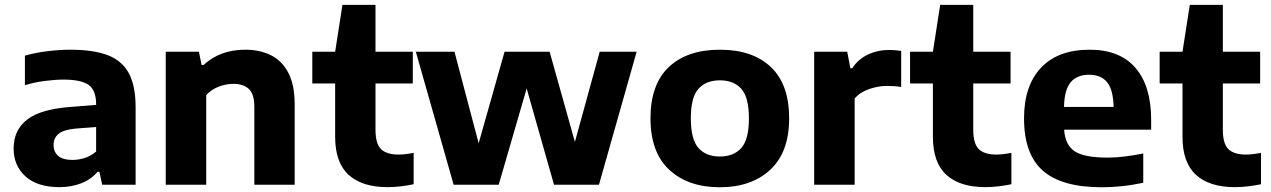

<svg xmlns="http://www.w3.org/2000/svg" viewBox="-20 -760 5228 790"><path d="M225.5 10Q133.5 10 84.8 -34.2Q36 -78.5 36 -149Q36 -225.5 92.8 -268.8Q149.5 -312 276 -320.5L375.5 -328.5V-330.5Q375.5 -388.5 344.8 -410.5Q314 -432.5 241 -432.5Q207.5 -432.5 164.5 -427Q121.5 -421.5 82.5 -409.5V-531Q125.5 -543.5 176 -549.5Q226.5 -555.5 269.5 -555.5Q362.5 -555.5 421.8 -533.5Q481 -511.5 509.5 -459.8Q538 -408 538 -318.5V0H400.5L389 -53H381.5Q354 -21 313.2 -5.5Q272.5 10 225.5 10ZM200.5 -163.5Q200.5 -134.5 219.8 -118.2Q239 -102 278.5 -102Q303 -102 328.5 -110Q354 -118 375.5 -136.5V-237.5L292 -231Q242 -226.5 221.2 -209.5Q200.5 -192.5 200.5 -163.5Z M662 0V-547H798.5L809.5 -492.5H817.5Q885 -555.5 989.5 -555.5Q1049 -555.5 1094.8 -532.8Q1140.5 -510 1166.5 -460.2Q1192.5 -410.5 1192.5 -329.5V0H1026.5V-320Q1026.5 -373.5 1003.8 -394.2Q981 -415 940.5 -415Q910.5 -415 880 -403.5Q849.5 -392 828.5 -368.5V0Z M1574.5 10Q1470 10 1414.5 -40.5Q1359 -91 1359 -197.5V-416.5H1265V-547H1359L1389 -740H1525V-547H1678.5V-416.5H1525V-226.5Q1525 -168.5 1548 -146.2Q1571 -124 1620.5 -124Q1645.5 -124 1682 -131V-2Q1659 3 1630.5 6.5Q1602 10 1574.5 10Z M1846.5 0 1691 -547H1850L1949.5 -170.5L2056 -547H2241.5L2345.5 -176L2447.5 -547H2599.5L2444.5 0H2259.5L2147 -396L2032 0Z M2942 10.5Q2811.5 10.5 2734 -61.2Q2656.5 -133 2656.5 -273Q2656.5 -413 2732 -484.2Q2807.5 -555.5 2942 -555.5Q3076.5 -555.5 3151.8 -484.2Q3227 -413 3227 -273Q3227 -133.5 3149.2 -61.5Q3071.5 10.5 2942 10.5ZM2942 -116Q2998.5 -116 3030 -151Q3061.5 -186 3061.5 -272.5Q3061.5 -360 3030 -394.8Q2998.5 -429.5 2942 -429.5Q2885.5 -429.5 2854 -394.8Q2822.5 -360 2822.5 -273.5Q2822.5 -186.5 2853.8 -151.2Q2885 -116 2942 -116Z M3330 0V-547H3466L3479 -479H3486.5Q3511.5 -517 3551.8 -535.8Q3592 -554.5 3639.5 -554.5Q3653 -554.5 3665.2 -553.2Q3677.5 -552 3688 -550.5V-402Q3674.5 -404.5 3659.2 -405.5Q3644 -406.5 3630 -406.5Q3594.5 -406.5 3556.8 -393.8Q3519 -381 3496.5 -354.5V0Z M4034 10Q3929.5 10 3874 -40.5Q3818.5 -91 3818.5 -197.5V-416.5H3724.5V-547H3818.5L3848.5 -740H3984.5V-547H4138V-416.5H3984.5V-226.5Q3984.5 -168.5 4007.5 -146.2Q4030.5 -124 4080 -124Q4105 -124 4141.5 -131V-2Q4118.5 3 4090 6.5Q4061.5 10 4034 10Z M4513 10.5Q4349 10.5 4271.2 -57.5Q4193.5 -125.5 4193.5 -273Q4193.5 -407.5 4263.5 -481.5Q4333.5 -555.5 4463.5 -555.5Q4587.5 -555.5 4652 -480.8Q4716.5 -406 4716.5 -267.5V-226.5H4358.5Q4362.5 -164 4401.5 -137.8Q4440.5 -111.5 4537.5 -111.5Q4571 -111.5 4608.8 -116.2Q4646.5 -121 4684 -128.5V-8Q4637 2 4595 6.2Q4553 10.5 4513 10.5ZM4461 -452.5Q4412 -452.5 4385.8 -422Q4359.5 -391.5 4358 -320H4562Q4560.5 -391 4535.2 -421.8Q4510 -452.5 4461 -452.5Z M5061 10Q4956.5 10 4901 -40.5Q4845.5 -91 4845.5 -197.5V-416.5H4751.5V-547H4845.5L4875.5 -740H5011.5V-547H5165V-416.5H5011.5V-226.5Q5011.5 -168.5 5034.5 -146.2Q5057.5 -124 5107 -124Q5132 -124 5168.5 -131V-2Q5145.5 3 5117 6.5Q5088.5 10 5061 10Z"/></svg>

Font: Encode Sans SemiExpanded SemiExpanded
Style: Bold
Weight: 700
Width: 6
Designer: Multiple Designers
Foundry: Impallari Type
Version: Version 3.000; ttfautohint (v1.8.3) -l 8 -r 50 -G 200 -x 14 